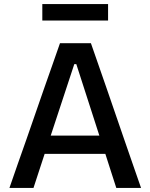

<svg xmlns="http://www.w3.org/2000/svg" viewBox="-20 -926 740 946"><path d="M26.5 0Q46.5 -57.5 68.5 -121Q90.5 -184.5 111 -241.5L196 -486.5Q219.5 -552.5 238 -605.8Q256.5 -659 275.5 -713H428Q447.5 -657.5 465.8 -604.5Q484 -551.5 507 -486L591.5 -240.5Q612 -181.5 633.5 -119.2Q655 -57 675 0H553Q540 -41 526 -83.8Q512 -126.5 499 -168H200Q186.5 -126 172.2 -83.2Q158 -40.5 145 0ZM346 -610 230 -258H469.5L356 -610ZM188.5 -825V-906H512.5V-825Z"/></svg>

Font: Commissioner Medium
Style: Regular
Weight: 500
Designer: Kostas Bartsokas
Foundry: Kostas Bartsokas
Version: Version 1.000; ttfautohint (v1.8.3)